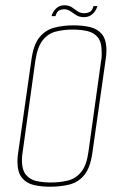

<svg xmlns="http://www.w3.org/2000/svg" viewBox="-20 -695 456 727"><path d="M170 12Q136 12 108 5.5Q80 -1 63 -22Q46 -43 46 -84Q46 -100 49 -118L99 -469Q107 -527 130 -554.5Q153 -582 186.5 -590.5Q220 -599 258 -599Q293 -599 321 -592.5Q349 -586 366 -565.5Q383 -545 383 -503Q383 -487 380 -469L330 -118Q322 -60 299.5 -32.5Q277 -5 243.5 3.5Q210 12 170 12ZM173 -4Q208 -4 237.5 -11.5Q267 -19 287.5 -44Q308 -69 315 -121L363 -466Q365 -475 365 -483Q365 -491 365 -498Q365 -536 350 -554Q335 -572 310 -577.5Q285 -583 255 -583Q221 -583 191.5 -575.5Q162 -568 142 -543Q122 -518 114 -466L66 -121Q63 -103 63 -89Q63 -52 78 -33.5Q93 -15 118 -9.5Q143 -4 173 -4ZM298 -630Q281 -630 269 -637.5Q257 -645 246.5 -652.5Q236 -660 222 -660Q213 -660 204 -655.5Q195 -651 190 -634H175Q180 -651 192.5 -663Q205 -675 224 -675Q241 -675 252 -667.5Q263 -660 273.5 -652.5Q284 -645 300 -645Q310 -645 320 -650Q330 -655 334 -672H349Q343 -653 330 -641.5Q317 -630 298 -630Z"/></svg>

Font: Alumni Sans Pinstripe
Style: Italic
Weight: 400
Italic angle: -8°
Designer: Robert E. Leuschke
Foundry: Robert E. Leuschke
Version: Version 1.010; ttfautohint (v1.8.4.7-5d5b)